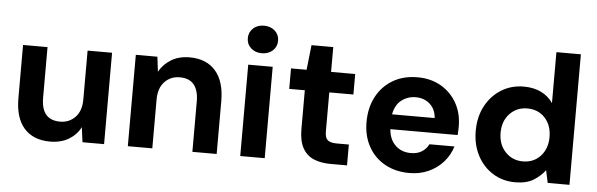

<svg xmlns="http://www.w3.org/2000/svg" viewBox="-48 -884 3279 1055"><g transform="rotate(5 1592.0 -356.5)"><path d="M254 12Q161 12 110.5 -45Q60 -102 60 -211V-504H195V-225Q195 -102 299 -102Q349 -102 382.5 -136.5Q416 -171 416 -235V-504H551V0H432L421 -82Q399 -39 356 -13.5Q313 12 254 12Z M682 0V-504H801L811 -422Q834 -464 876.5 -490Q919 -516 978 -516Q1071 -516 1121.5 -458Q1172 -400 1172 -291V0H1038V-278Q1038 -338 1012.5 -370Q987 -402 934 -402Q883 -402 850 -367Q817 -332 817 -269V0Z M1370 -573Q1334 -573 1310.5 -594.5Q1287 -616 1287 -649Q1287 -682 1310.5 -703.5Q1334 -725 1370 -725Q1407 -725 1430.5 -703.5Q1454 -682 1454 -649Q1454 -616 1430.5 -594.5Q1407 -573 1370 -573ZM1302 0V-504H1437V0Z M1800 0Q1747 0 1707.5 -16.5Q1668 -33 1646 -72Q1624 -111 1624 -177V-391H1538V-504H1624L1639 -641H1759V-504H1892V-391H1759V-175Q1759 -141 1774 -128Q1789 -115 1825 -115H1891V0Z M2235 12Q2159 12 2100.5 -20.5Q2042 -53 2009.5 -111.5Q1977 -170 1977 -247Q1977 -326 2009 -386.5Q2041 -447 2099 -481.5Q2157 -516 2235 -516Q2310 -516 2366 -483Q2422 -450 2453 -394Q2484 -338 2484 -267Q2484 -256 2483.5 -244Q2483 -232 2482 -219H2111Q2115 -163 2148.5 -130.5Q2182 -98 2234 -98Q2271 -98 2295.5 -114Q2320 -130 2332 -155H2470Q2456 -108 2423 -70Q2390 -32 2342 -10Q2294 12 2235 12ZM2235 -406Q2191 -406 2157 -380Q2123 -354 2113 -301H2348Q2345 -349 2313.5 -377.5Q2282 -406 2235 -406Z M2819 12Q2750 12 2695.5 -22Q2641 -56 2610 -115.5Q2579 -175 2579 -251Q2579 -328 2610.5 -387.5Q2642 -447 2697 -481.5Q2752 -516 2822 -516Q2876 -516 2917 -496Q2958 -476 2983 -439V-720H3118V0H2998L2983 -69Q2960 -37 2921 -12.5Q2882 12 2819 12ZM2851 -106Q2911 -106 2948.5 -147Q2986 -188 2986 -252Q2986 -317 2948.5 -357.5Q2911 -398 2851 -398Q2793 -398 2754.5 -357.5Q2716 -317 2716 -252Q2716 -188 2754.5 -147Q2793 -106 2851 -106Z"/></g></svg>

Font: DM Sans
Style: Bold
Weight: 700
Designer: Colophon Foundry, Jonny Pinhorn
Foundry: Colophon Foundry
Version: Version 4.004; ttfautohint (v1.8.4.7-5d5b)